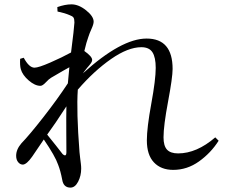

<svg xmlns="http://www.w3.org/2000/svg" viewBox="-20 -815 1040 888"><path d="M287.1 -111.3Q287.1 -127.9 286.6 -202.6Q286.1 -277.3 287.1 -323.2Q233.4 -240.2 198.2 -192.4Q211.9 -175.8 237.8 -143.1Q263.7 -110.4 269.5 -102.5Q287.1 -86.9 287.1 -111.3ZM975.6 -179.7 991.2 -164.1Q955.1 -107.4 900.4 -68.4Q845.7 -29.3 781.2 -29.3Q724.6 -29.3 691.9 -64Q659.2 -98.6 659.2 -166Q659.2 -223.6 679.7 -335.4Q700.2 -447.3 700.2 -501Q700.2 -549.8 685.1 -573.2Q669.9 -596.7 633.8 -596.7Q572.3 -596.7 493.7 -542Q415 -487.3 339.8 -400.4V-399.4Q333 -300.8 347.7 -111.3Q348.6 -100.6 350.6 -85Q352.5 -69.3 354 -57.6Q355.5 -45.9 355.5 -35.2Q355.5 -2 341.3 25.4Q327.1 52.7 305.7 52.7Q273.4 52.7 267.6 15.6Q259.8 -25.4 249 -52.7Q235.4 -92.8 182.6 -169.9L128.9 -90.8Q103.5 -54.7 85.9 -53.7Q73.2 -53.7 64 -64.9Q54.7 -76.2 54.7 -94.7Q54.7 -124 79.1 -152.3Q115.2 -189.5 180.2 -272.5Q245.1 -355.5 293.9 -429.7Q294.9 -443.4 297.4 -467.8Q299.8 -492.2 300.8 -503.9Q282.2 -494.1 215.8 -455.1Q207 -450.2 191.9 -434.1Q176.8 -418 167 -418Q141.6 -418 112.8 -442.9Q84 -467.8 76.2 -495.1Q71.3 -513.7 73.2 -543L89.8 -547.9Q114.3 -502 139.6 -502Q158.2 -502 212.9 -525.9Q267.6 -549.8 308.6 -572.3Q323.2 -686.5 324.2 -710.9Q324.2 -727.5 319.8 -733.9Q315.4 -740.2 301.8 -745.1Q279.3 -754.9 246.1 -761.7L245.1 -782.2Q281.2 -794.9 310.5 -794.9Q343.8 -794.9 378.4 -767.1Q413.1 -739.3 413.1 -714.8Q413.1 -703.1 403.3 -681.6Q393.6 -660.2 388.7 -644.5Q379.9 -621.1 370.1 -579.1Q406.2 -553.7 406.2 -538.1Q406.2 -533.2 403.8 -528.3Q401.4 -523.4 399.4 -521Q397.5 -518.6 391.6 -511.2Q385.7 -503.9 382.8 -501Q378.9 -496.1 371.6 -486.8Q364.3 -477.5 363.3 -475.6Q541 -636.7 658.2 -636.7Q778.3 -636.7 778.3 -496.1Q778.3 -457 757.3 -345.2Q736.3 -233.4 736.3 -179.7Q736.3 -140.6 752.4 -123Q768.6 -105.5 803.7 -105.5Q889.6 -105.5 975.6 -179.7Z"/></svg>

Font: GenYoMin TW TTF Medium
Style: Regular
Weight: 500
Version: Version 1.300